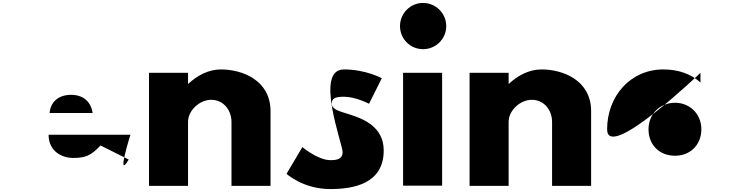

<svg xmlns="http://www.w3.org/2000/svg" viewBox="-20 -1266 5147 1308"><path d="M869 -348C871 -357 768 -30 857 -179L665 -275C600 -206 563 -190 477 -190C409 -190 311 -230 311 -348ZM318 -496C323 -566 373 -620 465 -620C543 -620 599 -577 611 -496Z M995 0H1261V-436C1261 -513 1339 -586 1419 -586C1505 -586 1557 -513 1557 -436V0H1823V-508C1823 -723 1626 -793 1485 -793C1401 -793 1324 -752 1264 -696H1261V-770H995Z M2323 -793C2120 -793 2314 -286 2314 -230C2314 -179 2269 -175 2231 -175C2145 -175 2040 -264 2040 -264L1932 -82C1932 -82 2044 22 2230 22C2388 22 2594 -14 2594 -241C2594 -399 2462 -455 2360 -487C2294 -508 2240 -519 2240 -560C2240 -596 2264 -607 2323 -607C2404 -607 2494 -559 2494 -559L2581 -733C2581 -733 2472 -793 2323 -793Z M2862 -1246C2775 -1246 2705 -1175 2705 -1088C2705 -1001 2775 -931 2862 -931C2949 -931 3020 -1001 3020 -1088C3020 -1175 2949 -1246 2862 -1246ZM2726 -770H2992V-1H2726Z M3179 0H3445V-436C3445 -513 3523 -586 3603 -586C3689 -586 3741 -513 3741 -436V0H4007V-508C4007 -723 3810 -793 3669 -793C3585 -793 3508 -752 3448 -696H3445V-770H3179Z M4116 -385C4116 -160 4752 -770 4752 -770V-704C4689 -761 4603 -793 4499 -793C4274 -793 4116 -610 4116 -385ZM4398 -385C4398 -491 4478 -566 4579 -566C4678 -566 4758 -491 4758 -385C4758 -280 4683 -205 4579 -205C4471 -205 4398 -280 4398 -385Z"/></svg>

Font: Hussar Dziwak
Style: Regular
Weight: 400
Version: Version 1.022